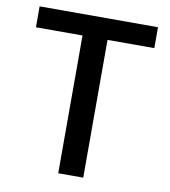

<svg xmlns="http://www.w3.org/2000/svg" viewBox="-82 -807 775 877"><g transform="rotate(10 305.0 -368.0)"><path d="M247 0H363V-639H580V-736H31V-639H247Z"/></g></svg>

Font: Genne Gothic Medium
Style: Regular
Weight: 500
Designer: Ryoko NISHIZUKA (kana & ideographs); Paul D. Hunt (Latin, Greek & Cyrillic); Wenlong ZHANG (bopomofo); Sandoll Communica
Foundry: Adobe Systems Incorporated
Version: Version 1.004;PS 1.004;hotconv 16.6.51;makeotf.lib2.5.65220